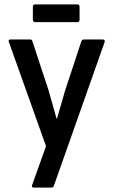

<svg xmlns="http://www.w3.org/2000/svg" viewBox="-20 -671 517 876"><path d="M135 185Q122 185 127 172L190 -4L21 -478Q16 -491 28 -491H117Q126 -491 128 -482L201 -261Q210 -230 219.5 -195.5Q229 -161 238 -130H240Q249 -161 259 -195.5Q269 -230 278 -261L351 -482Q354 -491 364 -491H448Q461 -491 457 -478L226 176Q223 185 214 185ZM141 -570Q130 -570 130 -581V-640Q130 -651 141 -651H332Q343 -651 343 -640V-581Q343 -570 332 -570Z"/></svg>

Font: Sofia Sans Extra Cond
Style: Bold
Weight: 700
Width: 1
Designer: Botio Nikoltchev, Ani Petrova
Foundry: lettersoup
Version: Version 4.100; ttfautohint (v1.8.3)